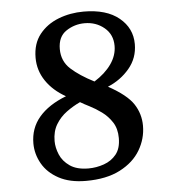

<svg xmlns="http://www.w3.org/2000/svg" viewBox="-50 -698 677 756"><g transform="rotate(-5 289.0 -319.5)"><path d="M260 13Q196 13 152.5 -10.5Q109 -34 87.5 -72Q66 -110 66 -152Q66 -212 103 -255.5Q140 -299 210 -326Q160 -354 132 -395.5Q104 -437 104 -487Q104 -543 133 -579.5Q162 -616 208.5 -634Q255 -652 308 -652Q398 -652 448 -611Q498 -570 498 -507Q498 -452 463.5 -411Q429 -370 378 -349Q451 -309 476.5 -270Q502 -231 502 -184Q502 -133 475.5 -88Q449 -43 395 -15Q341 13 260 13ZM327 -374Q370 -401 394 -435Q418 -469 418 -507Q418 -552 385.5 -579Q353 -606 308 -606Q268 -606 235 -584Q202 -562 202 -513Q202 -465 236 -434Q270 -403 327 -374ZM274 -35Q305 -35 335 -45.5Q365 -56 384 -79.5Q403 -103 403 -144Q403 -181 386.5 -206.5Q370 -232 346 -249.5Q322 -267 299 -278.5Q276 -290 263 -298Q235 -285 209 -266Q183 -247 166.5 -219.5Q150 -192 150 -154Q150 -128 161.5 -100.5Q173 -73 200.5 -54Q228 -35 274 -35Z"/></g></svg>

Font: BriemHand
Style: Regular
Weight: 400
Designer: Gunnlaugur SE Briem, Eben Sorkin
Foundry: Sorkin Type
Version: Version 1.001; ttfautohint (v1.8.4.7-5d5b)